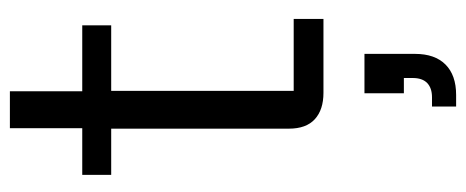

<svg xmlns="http://www.w3.org/2000/svg" viewBox="-304 -386 965 398"><g transform="rotate(-90 179.0 -187.5)"><path d="M185 0Q150 0 130.4 -17.9Q110.8 -35.8 110.8 -71.7V-440H15V-500H111.7V-650H188.3V-500H325V-440H189.2V-61.7H338.3V0ZM156.7 275V225H175.8Q195 225 205.4 215Q215.8 205 215.8 185V166.7H184.2V85H265.8V190Q265.8 230.8 243.8 252.9Q221.7 275 180.8 275Z"/></g></svg>

Font: Funnel Display Light
Style: Regular
Weight: 300
Designer: NORD ID, Kristian Moeller
Foundry: Dicotype
Version: Version 1.000